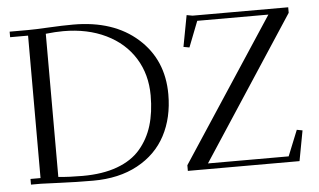

<svg xmlns="http://www.w3.org/2000/svg" viewBox="-50 -788 1450 874"><g transform="rotate(-5 674.5 -351.0)"><path d="M22 -676.8V-702.1H104Q139.2 -702.1 201.4 -705.6Q263.7 -709 313 -709Q497.1 -709 606.9 -611.1Q716.8 -513.2 716.8 -355Q716.8 -248.5 673.8 -167.2Q630.9 -85.9 545.4 -39.6Q460 6.8 341.8 6.8Q266.6 6.8 190.9 3.4Q115.2 0 104 0H58.1V-25.9H104V-676.8ZM185.1 -23.9Q234.9 -19 295.9 -19Q387.7 -19 454.3 -43.5Q521 -67.9 560.3 -113.8Q599.6 -159.7 617.9 -219.7Q636.2 -279.8 636.2 -356.9Q636.2 -453.1 590.3 -527.1Q544.4 -601.1 460 -642.1Q375.5 -683.1 265.1 -683.1Q230 -683.1 185.1 -678.2ZM774.9 0V-25.9L1202.1 -676.8H877L831.1 -559.1L804.2 -564L831.1 -707L857.9 -702.1H1294.9V-676.8L869.1 -25.9H1237.8L1285.2 -143.1L1311 -138.2L1285.2 0Z"/></g></svg>

Font: Dehuti
Style: Book
Weight: 400
Version: Version 1.2